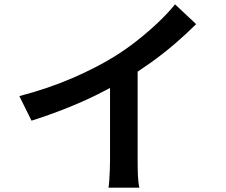

<svg xmlns="http://www.w3.org/2000/svg" viewBox="-20 -823 1040 883"><path d="M69 -381Q202 -416 312 -463.5Q422 -511 506 -563Q558 -595 609.5 -635.5Q661 -676 707 -719.5Q753 -763 785 -803L882 -712Q837 -667 784 -621.5Q731 -576 673.5 -535Q616 -494 557 -458Q501 -425 431 -390Q361 -355 282.5 -324Q204 -293 125 -268ZM486 -504 613 -536V-84Q613 -63 613.5 -38.5Q614 -14 616 7.5Q618 29 621 40H479Q481 29 482.5 7.5Q484 -14 485 -38.5Q486 -63 486 -84Z"/></svg>

Font: Noto Sans JP Thin SemiBold
Style: Regular
Weight: 600
Version: Version 2.004-H2;hotconv 1.0.118;makeotfexe 2.5.65603